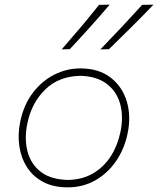

<svg xmlns="http://www.w3.org/2000/svg" viewBox="-20 -799 682 828"><path d="M272 9Q210.5 9 166.5 -14.2Q122.5 -37.5 96.8 -77.5Q71 -117.5 63.5 -168Q56 -218.5 67 -273Q82 -346.5 121.2 -398.2Q160.5 -450 214 -477Q267.5 -504 326 -504Q406 -504 457 -464.5Q508 -425 527 -360.8Q546 -296.5 530 -222Q515.5 -154 479 -102Q442.5 -50 389.5 -20.5Q336.5 9 272 9ZM274 -23Q336.5 -24.5 382.5 -52Q428.5 -79.5 457.8 -125.2Q487 -171 499 -228Q513.5 -296 498.2 -350.8Q483 -405.5 439.5 -438Q396 -470.5 326 -472Q233 -470 174.5 -412.5Q116 -355 98 -267Q84.5 -202.5 98.2 -147.5Q112 -92.5 155.2 -58.5Q198.5 -24.5 274 -23ZM413 -586Q506 -682 593 -778L642 -779Q595.5 -730.5 547.5 -682.8Q499.5 -635 450 -587ZM246 -586Q288 -634 328.5 -682Q369 -730 407 -778L453 -779Q412 -730.5 369 -682.8Q326 -635 281 -587Z"/></svg>

Font: Commissioner Flair Thin
Style: Italic
Weight: 100
Italic angle: -12°
Designer: Kostas Bartsokas
Foundry: Kostas Bartsokas
Version: Version 1.000; ttfautohint (v1.8.3)